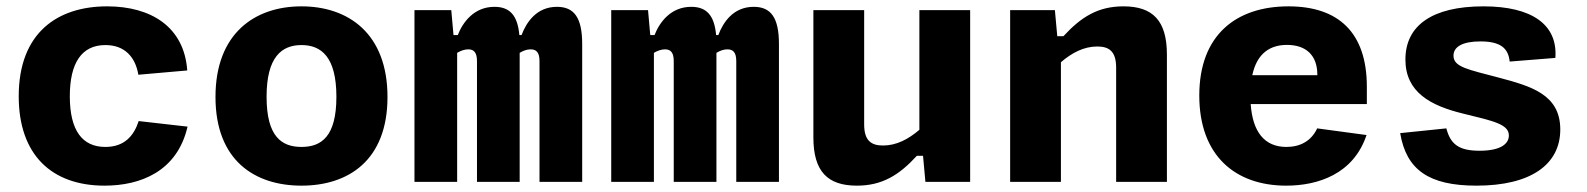

<svg xmlns="http://www.w3.org/2000/svg" viewBox="-20 -573 5000 605"><path d="M571 -174 417 -191.5C402 -145.5 372.5 -110 312 -110C239.5 -110 200 -161.5 200 -269.5C200 -375 237.5 -431 312 -431C373.5 -431 406.5 -393 416 -337.5L570 -351C560.5 -487.5 457 -553 317.5 -553C163 -553 39 -471.5 39 -269.5C39 -85.5 142.5 12 309.5 12C423 12 538.5 -33 571 -174Z M1201 -267.5C1201 -468 1077 -553 930 -553C783 -553 659 -468 659 -267.5C659 -67 783 12 930 12C1077 12 1201 -67 1201 -267.5ZM1040 -268C1040 -142.5 992.5 -110 930 -110C867.5 -110 820 -142.5 820 -268C820 -393.5 867.5 -431 930 -431C992.5 -431 1040 -393.5 1040 -268Z M1617.5 0V-406.5C1628.5 -413 1639.5 -417.5 1652 -417.5C1669.5 -417.5 1680 -408.5 1680 -380.5V0H1814.5V-434.5C1814.5 -517.5 1789 -551.5 1735 -551.5C1670.5 -551.5 1638.5 -502.5 1623.5 -462.5H1616.5C1611 -525 1586 -551.5 1538 -551.5C1473.5 -551.5 1438 -502.5 1422.5 -462.5H1409L1402 -541H1286V0H1420.5V-406.5C1431.5 -413 1443.5 -417.5 1455.5 -417.5C1472.5 -417.5 1483 -408.5 1483 -380.5V0Z M2237.5 0V-406.5C2248.5 -413 2259.5 -417.5 2272 -417.5C2289.5 -417.5 2300 -408.5 2300 -380.5V0H2434.5V-434.5C2434.5 -517.5 2409 -551.5 2355 -551.5C2290.5 -551.5 2258.5 -502.5 2243.5 -462.5H2236.5C2231 -525 2206 -551.5 2158 -551.5C2093.5 -551.5 2058 -502.5 2042.5 -462.5H2029L2022 -541H1906V0H2040.5V-406.5C2051.5 -413 2063.5 -417.5 2075.5 -417.5C2092.5 -417.5 2103 -408.5 2103 -380.5V0Z M2543 -541V-140C2543 -32.5 2588 12 2680 12C2759.5 12 2813 -21 2869 -82H2888.5L2896 0H3037V-541H2877V-164C2842.5 -134.5 2805 -114.5 2762.5 -114.5C2726 -114.5 2703 -129 2703 -181V-541Z M3657 0V-401C3657 -508.5 3612 -553 3520 -553C3440.5 -553 3387 -520 3331 -459H3311.5L3304 -541H3163V0H3323V-377C3357.5 -406.5 3395 -426.5 3437.5 -426.5C3474 -426.5 3497 -412 3497 -360V0Z M3759 -272C3759 -82.5 3872.5 12 4033 12C4133 12 4245 -24.5 4286 -147.5L4130.5 -168.5C4111.5 -127.5 4075.5 -110 4033.5 -110C3964 -110 3927 -158 3921 -245H4287V-299.5C4287 -471 4197 -553 4040 -553C3876.5 -553 3759 -464 3759 -272ZM3926 -336C3941 -406.5 3983.5 -431.5 4035.5 -431.5C4094 -431.5 4131 -400 4131 -337.5V-336Z M4654.5 -553C4492 -553 4408.5 -492 4408.5 -385.5C4408.5 -282.5 4487.5 -240 4590.5 -215C4686.5 -191.5 4734.5 -181.5 4734.5 -146C4734.5 -120.5 4710 -98 4642 -98C4577 -98 4550.5 -118.5 4537.5 -168.5L4392 -153.5C4411.5 -37 4483.5 12 4632.5 12C4803.5 12 4896.5 -54.5 4896.5 -165C4896.5 -276 4803.5 -301.5 4702.5 -328.5C4606.5 -354 4560 -361.5 4560 -397.5C4560 -426 4589 -442.5 4645 -442.5C4707.5 -442.5 4733 -421.5 4737 -379L4881 -390.5C4889 -495.5 4807 -553 4654.5 -553Z"/></svg>

Font: Monaspace Neon ExtraBold
Style: Regular
Weight: 800
Designer: Riley Cran & the Lettermatic Team
Foundry: Lettermatic
Version: Version 1.200 (Monaspace Neon)